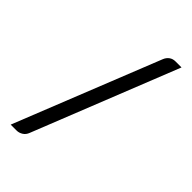

<svg xmlns="http://www.w3.org/2000/svg" viewBox="-239 -813 933 933"><g transform="rotate(45 228.0 -346.0)"><path d="M126.5 8Q119.5 27 104.5 36.2Q89.5 45.5 73.5 45.5H32.5L330.5 -702.5Q337.5 -719.5 350.8 -728.8Q364 -738 381.5 -738H423Z"/></g></svg>

Font: LatoLatin Medium
Style: Regular
Weight: 500
Designer: Lukasz Dziedzic with Adam Twardoch and Botio Nikoltchev
Foundry: tyPoland Lukasz Dziedzic
Version: Version 2.015; 2015-08-06; http://www.latofonts.com/